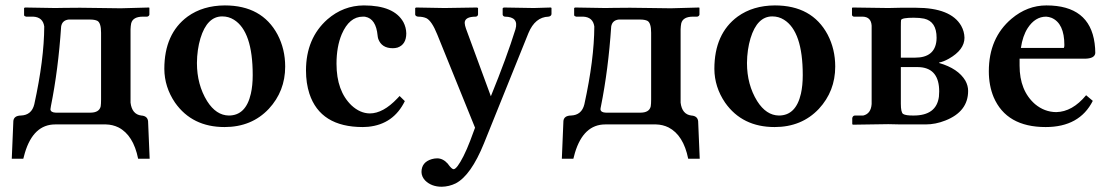

<svg xmlns="http://www.w3.org/2000/svg" viewBox="-20 -464 4134 716"><path d="M168 -56.2Q169.4 -44.4 188 -43.9H316.9Q350.1 -43.9 355.5 -67.4Q356.9 -76.7 356.9 -92.8V-341.8Q356.9 -378.4 343.3 -386.2Q333.5 -391.1 315.9 -391.1H235.8Q211.9 -388.2 208 -365.2Q197.3 -204.6 169.9 -68.4Q168 -59.6 168 -56.2ZM186 0Q104.5 0 72.8 106Q69.3 117.2 66.9 127.9H23.9L29.8 -13.2Q32.2 -32.7 58.1 -33.2Q98.1 -34.7 107.9 -75.2Q144.5 -242.2 145 -365.2Q140.1 -399.9 104 -401.9H77.1Q70.8 -403.3 69.8 -407.2V-434.1L73.2 -436Q73.7 -436 186 -434.1Q193.8 -434.1 217.3 -434.6Q256.8 -435.1 278.8 -435.1Q300.8 -435.1 356.9 -434.1Q410.2 -433.1 430.2 -433.1L536.1 -436L537.1 -434.1V-409.2Q535.6 -403.3 528.8 -401.9H513.2Q475.6 -401.9 469.2 -377Q467.3 -367.7 466.8 -355V-81.1Q472.2 -37.6 506.8 -33.2Q529.8 -31.7 532.2 -12.2L538.1 127.9H495.1Q477.5 40 421.9 11.2Q399.9 0.5 375 0Z M808.6 -402.8Q752.4 -402.8 727.5 -321.3Q714.8 -278.8 714.4 -229Q714.4 -148.4 752.4 -86.9Q786.1 -33.7 833.5 -33.2Q897 -33.2 915.5 -114.7Q922.4 -145 922.4 -184.1Q922.4 -347.2 852.1 -390.6Q832.5 -402.8 808.6 -402.8ZM592.8 -207Q592.8 -338.4 679.7 -402.3Q736.8 -443.4 818.4 -443.8Q957 -443.8 1015.1 -335Q1043.5 -280.8 1043.5 -215.8Q1043.5 -124 982.4 -58.1Q918.5 9.8 817.4 9.8Q696.8 9.8 632.8 -81.1Q593.3 -139.2 592.8 -207Z M1489.7 -86.9Q1447.3 -0.5 1353 8.8Q1342.8 9.8 1333 9.8Q1174.8 9.8 1133.8 -114.7Q1121.1 -153.8 1121.1 -201.2Q1121.1 -320.8 1200.7 -391.6Q1260.3 -443.4 1336.9 -443.8Q1449.7 -443.8 1484.4 -381.3Q1494.6 -361.8 1495.1 -339.8Q1495.1 -297.9 1462.4 -286.6Q1453.6 -284.2 1444.8 -284.2Q1403.3 -284.2 1390.6 -318.8Q1388.7 -325.2 1388.2 -331.1Q1382.3 -394 1342.3 -401.4Q1337.9 -402.3 1333 -401.9Q1282.7 -401.9 1254.4 -336.4Q1234.9 -290 1234.9 -226.1Q1234.9 -124.5 1291 -70.8Q1322.8 -41.5 1358.9 -41Q1408.7 -41 1461.9 -97.2Q1466.3 -102.1 1470.2 -106Z M1950.7 -340.8 1784.7 70.8Q1736.3 189.9 1679.7 219.7Q1654.8 231.9 1627.4 232.4Q1588.9 232.4 1565.4 209Q1552.2 194.8 1551.8 177.7Q1551.8 140.6 1590.3 129.4Q1600.1 126.5 1610.4 126.5Q1632.3 126.5 1650.4 147Q1651.9 148.9 1652.3 149.9Q1664.6 166.5 1671.4 167Q1683.6 167 1708.5 118.2Q1721.2 92.8 1733.4 61L1751.5 12.2L1610.4 -335.9Q1590.3 -385.7 1570.3 -396Q1557.6 -401.9 1538.6 -401.9Q1529.8 -403.3 1528.3 -409.2V-434.1L1531.7 -436Q1532.7 -436 1637.7 -434.1L1758.8 -436L1762.7 -434.1V-410.2Q1761.7 -402.8 1754.4 -401.9Q1712.9 -401.9 1712.9 -378.4Q1713.4 -369.1 1717.8 -356.9L1810.5 -105Q1869.6 -250 1902.3 -355Q1915.5 -401.4 1862.8 -401.9Q1856 -402.8 1854.5 -409.2V-433.1L1858.4 -436Q1859.4 -436 1970.7 -434.1L2034.7 -436L2036.6 -434.1V-411.1Q2035.2 -403.3 2025.4 -401.9Q1975.6 -400.4 1950.7 -340.8Z M2219.2 -56.2Q2220.7 -44.4 2239.3 -43.9H2368.2Q2401.4 -43.9 2406.7 -67.4Q2408.2 -76.7 2408.2 -92.8V-341.8Q2408.2 -378.4 2394.5 -386.2Q2384.8 -391.1 2367.2 -391.1H2287.1Q2263.2 -388.2 2259.3 -365.2Q2248.5 -204.6 2221.2 -68.4Q2219.2 -59.6 2219.2 -56.2ZM2237.3 0Q2155.8 0 2124 106Q2120.6 117.2 2118.2 127.9H2075.2L2081.1 -13.2Q2083.5 -32.7 2109.4 -33.2Q2149.4 -34.7 2159.2 -75.2Q2195.8 -242.2 2196.3 -365.2Q2191.4 -399.9 2155.3 -401.9H2128.4Q2122.1 -403.3 2121.1 -407.2V-434.1L2124.5 -436Q2125 -436 2237.3 -434.1Q2245.1 -434.1 2268.6 -434.6Q2308.1 -435.1 2330.1 -435.1Q2352.1 -435.1 2408.2 -434.1Q2461.4 -433.1 2481.4 -433.1L2587.4 -436L2588.4 -434.1V-409.2Q2586.9 -403.3 2580.1 -401.9H2564.5Q2526.9 -401.9 2520.5 -377Q2518.6 -367.7 2518.1 -355V-81.1Q2523.4 -37.6 2558.1 -33.2Q2581.1 -31.7 2583.5 -12.2L2589.4 127.9H2546.4Q2528.8 40 2473.1 11.2Q2451.2 0.5 2426.3 0Z M2859.9 -402.8Q2803.7 -402.8 2778.8 -321.3Q2766.1 -278.8 2765.6 -229Q2765.6 -148.4 2803.7 -86.9Q2837.4 -33.7 2884.8 -33.2Q2948.2 -33.2 2966.8 -114.7Q2973.6 -145 2973.6 -184.1Q2973.6 -347.2 2903.3 -390.6Q2883.8 -402.8 2859.9 -402.8ZM2644 -207Q2644 -338.4 2731 -402.3Q2788.1 -443.4 2869.6 -443.8Q3008.3 -443.8 3066.4 -335Q3094.7 -280.8 3094.7 -215.8Q3094.7 -124 3033.7 -58.1Q2969.7 9.8 2868.7 9.8Q2748 9.8 2684.1 -81.1Q2644.5 -139.2 2644 -207Z M3339.4 -249H3392.6Q3465.8 -249 3472.2 -312.5Q3472.7 -317.9 3472.7 -323.2Q3472.7 -383.8 3426.3 -394.5Q3410.2 -397.9 3387.2 -397.9Q3344.2 -397.9 3340.3 -389.6Q3339.4 -385.7 3339.4 -363.8ZM3339.4 -213.9V-77.1Q3339.4 -45.4 3347.7 -39.1Q3357.9 -32.7 3387.2 -33.2Q3472.2 -33.2 3481.4 -103.5Q3482.4 -113.3 3482.4 -123Q3482.4 -207 3412.6 -213.4Q3406.7 -213.9 3401.4 -213.9ZM3160.6 1 3158.2 -1V-23.9Q3160.2 -32.2 3167.5 -33.2H3199.2Q3228 -40 3230.5 -76.2V-368.2Q3228.5 -400.9 3197.3 -401.9H3163.6Q3159.2 -402.8 3157.2 -407.2V-434.1L3159.2 -436L3292.5 -434.1L3338.4 -435.1H3395.5Q3525.9 -435.1 3564.5 -367.7Q3576.2 -346.7 3576.7 -323.2Q3576.7 -278.3 3518.6 -245.1Q3497.6 -233.4 3482.4 -231V-229Q3553.2 -208.5 3580.1 -163.1Q3590.3 -144.5 3590.3 -125Q3590.3 -47.9 3505.4 -14.6Q3468.8 0 3431.6 0H3339.4L3292.5 -1Z M3787.1 -285.2H3947.3Q3949.2 -288.6 3949.2 -295.9Q3949.2 -377 3901.4 -397.5Q3891.1 -401.4 3881.3 -401.9Q3840.3 -401.9 3812.5 -359.4Q3793.5 -329.6 3787.1 -285.2ZM4030.3 -108.9 4055.2 -87.9Q4005.9 9.8 3879.4 9.8Q3733.4 9.8 3685.5 -101.6Q3667.5 -145 3667.5 -198.2Q3667.5 -322.3 3752 -394Q3811 -443.8 3882.3 -443.8Q4043 -443.8 4062 -302.7Q4064.5 -284.7 4064.5 -266.1Q4062.5 -245.6 4025.4 -245.1H3782.2V-219.2Q3782.2 -126 3839.8 -75.7Q3875 -46.4 3918.5 -45.9Q3979 -46.9 4030.3 -108.9Z"/></svg>

Font: Linux Libertine O
Style: Semibold
Weight: 700
Designer: Philipp H. Poll
Foundry: Philipp H. Poll
Version: Version 5.0.0